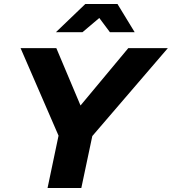

<svg xmlns="http://www.w3.org/2000/svg" viewBox="-20 -941 860 961"><path d="M218 0 273 -262 83 -700H262L383 -413L622 -700H820L442 -260L387 0ZM260 -780 407 -921H568L654 -780H530L477 -851L393 -780Z"/></svg>

Font: Red Hat Display Black
Style: Italic
Weight: 900
Italic angle: -12°
Designer: Pentagram, MCKL
Foundry: Pentagram, MCKL
Version: Version 1.023; ttfautohint (v1.8.3)